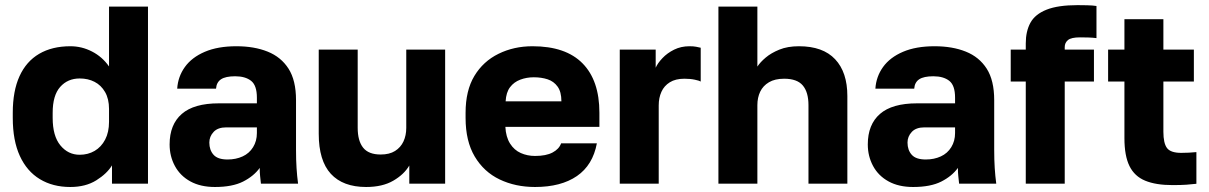

<svg xmlns="http://www.w3.org/2000/svg" viewBox="-20 -726 4780 759"><path d="M257.8 13.2Q188.8 13.2 137.6 -17.8Q86.3 -48.8 58.4 -109.6Q30.5 -170.3 30.5 -260V-280Q30.5 -366.2 57.1 -424.7Q83.7 -483.2 134.8 -513.2Q186 -543.2 258.3 -543.2Q303.3 -543.2 343.8 -522.3Q384.3 -501.5 411 -463.3V-700H565V0H422.7V-72.2Q403 -39.7 360.7 -13.2Q318.5 13.2 257.8 13.2ZM295 -114.2Q327.8 -114.2 354.1 -129.5Q380.3 -144.8 395.7 -174.2Q411 -203.5 411 -244.5V-295.3Q411 -335.2 395.3 -362.2Q379.7 -389.2 353.8 -402.5Q328 -415.8 295 -415.8Q247.5 -415.8 217.8 -382.3Q188.2 -348.8 188.2 -280V-260Q188.2 -188.3 218.7 -151.3Q249.2 -114.2 295 -114.2Z M829.7 13.2Q772.8 13.2 732.7 -8.8Q692.5 -30.8 671.5 -69.6Q650.5 -108.3 650.5 -155Q650.5 -233.7 698.6 -275.6Q746.7 -317.5 845 -317.5H995.5V-340Q995.5 -388.3 972.7 -406.4Q949.8 -424.5 909.5 -424.5Q871.8 -424.5 853.8 -412.6Q835.8 -400.7 834 -375.5H680.5Q683.5 -423 710.8 -461.1Q738.2 -499.2 789.6 -521.2Q841 -543.2 914.5 -543.2Q985.2 -543.2 1038.1 -521.9Q1091 -500.7 1120.6 -454.5Q1150.2 -408.3 1150.2 -330V-135Q1150.2 -93 1152.3 -61.5Q1154.3 -30 1158.3 0H1011.5Q1009.8 -17.3 1008.2 -30.4Q1006.7 -43.5 1006.7 -62.2Q983.3 -29.7 940.9 -8.2Q898.5 13.2 829.7 13.2ZM879.5 -95.5Q912.8 -95.5 939.2 -107.7Q965.5 -119.8 980.5 -144.2Q995.5 -168.5 995.5 -200V-222.5H874.5Q841 -222.5 824.3 -204.4Q807.5 -186.3 807.5 -162.5Q807.5 -132.8 824.2 -114.2Q840.8 -95.5 879.5 -95.5Z M1427.3 13.2Q1335.7 13.2 1287.8 -38.9Q1240 -91 1240 -197.2V-530H1394V-220.7Q1394 -169.2 1415.5 -142.2Q1437 -115.2 1484.8 -115.2Q1519.5 -115.2 1541.7 -129.2Q1564 -143.2 1575 -166.9Q1586 -190.7 1586 -220.7V-530H1739.7V0H1598V-71.7Q1577.5 -36.5 1534.7 -11.7Q1492 13.2 1427.3 13.2Z M2095 13.2Q2017.5 13.2 1955.2 -16.6Q1893 -46.3 1856.7 -107.2Q1820.5 -168 1820.5 -260V-280Q1820.5 -368 1855.2 -425.7Q1890 -483.5 1950.7 -513.3Q2011.3 -543.2 2085 -543.2Q2216.3 -543.2 2282.9 -475.5Q2349.5 -407.8 2349.5 -280.5V-224.5H1977.8Q1979.8 -184.5 1996.3 -158.5Q2012.7 -132.5 2038.8 -121Q2064.8 -109.5 2095 -109.5Q2138.8 -109.5 2164.5 -123.2Q2190.2 -136.8 2198.2 -159.5H2339.5Q2323.5 -73.3 2260.7 -30.1Q2197.8 13.2 2095 13.2ZM2090 -420.5Q2061.7 -420.5 2036.7 -411.1Q2011.7 -401.7 1996.3 -381.3Q1980.8 -361 1978.8 -325.5H2199.3Q2199.3 -363 2184.2 -383.7Q2169.2 -404.5 2144.7 -412.5Q2120.2 -420.5 2090 -420.5Z M2430 0V-530H2572V-458.3Q2579.8 -476.3 2598.8 -496.3Q2617.7 -516.3 2645 -529.8Q2672.3 -543.2 2705.3 -543.2Q2721.5 -543.2 2731.7 -541.2Q2741.8 -539.2 2750 -537.3V-403.7Q2745 -407 2726.9 -410.9Q2708.8 -414.8 2685.5 -414.8Q2650.3 -414.8 2627.8 -400.7Q2605.3 -386.7 2594.7 -363Q2584 -339.3 2584 -309.3V0Z M2820 0V-700H2974V-462.8Q2985.5 -480.4 3006.9 -498.4Q3028.2 -516.5 3060.8 -529.8Q3093.5 -543.2 3138.3 -543.2Q3233.2 -543.2 3281.4 -491.8Q3329.7 -440.5 3329.7 -346.5V0H3176V-310.3Q3176 -361.6 3153.5 -388.2Q3131 -414.8 3080 -414.8Q3043.2 -414.8 3019.7 -400.8Q2996.3 -386.9 2985.1 -363.5Q2974 -340.2 2974 -310.3V0Z M3589.7 13.2Q3532.8 13.2 3492.7 -8.8Q3452.5 -30.8 3431.5 -69.6Q3410.5 -108.3 3410.5 -155Q3410.5 -233.7 3458.6 -275.6Q3506.7 -317.5 3605 -317.5H3755.5V-340Q3755.5 -388.3 3732.7 -406.4Q3709.8 -424.5 3669.5 -424.5Q3631.8 -424.5 3613.8 -412.6Q3595.8 -400.7 3594 -375.5H3440.5Q3443.5 -423 3470.8 -461.1Q3498.2 -499.2 3549.6 -521.2Q3601 -543.2 3674.5 -543.2Q3745.2 -543.2 3798.1 -521.9Q3851 -500.7 3880.6 -454.5Q3910.2 -408.3 3910.2 -330V-135Q3910.2 -93 3912.3 -61.5Q3914.3 -30 3918.3 0H3771.5Q3769.8 -17.3 3768.2 -30.4Q3766.7 -43.5 3766.7 -62.2Q3743.3 -29.7 3700.9 -8.2Q3658.5 13.2 3589.7 13.2ZM3639.5 -95.5Q3672.8 -95.5 3699.2 -107.7Q3725.5 -119.8 3740.5 -144.2Q3755.5 -168.5 3755.5 -200V-222.5H3634.5Q3601 -222.5 3584.3 -204.4Q3567.5 -186.3 3567.5 -162.5Q3567.5 -132.8 3584.2 -114.2Q3600.8 -95.5 3639.5 -95.5Z M4035 0V-403.7H3975.5V-530H4035V-554.5Q4035 -602.6 4053.4 -636.1Q4071.8 -669.7 4117.1 -687.7Q4162.3 -705.7 4239.5 -705.7Q4254.5 -705.7 4277.3 -705.2Q4300.2 -704.7 4314.5 -702.3V-575.3Q4299.5 -577.3 4282 -577.8Q4264.5 -578.3 4249.5 -578.3Q4214.8 -578.3 4201.9 -567.7Q4189 -557 4189 -540V-530H4304.5V-403.7H4189V0Z M4615 5.7Q4549.2 5.7 4507.1 -11.7Q4465 -29 4445 -69.5Q4425 -110 4425 -180V-403.7H4360.5V-530H4425V-650H4579V-530H4699.5V-403.7H4579V-205.2Q4579 -159.8 4593.3 -140.8Q4607.6 -121.7 4649.5 -121.7Q4679.5 -121.7 4709.5 -124.7V0.5Q4690.5 2.7 4669.7 4.2Q4648.8 5.7 4615 5.7Z"/></svg>

Font: Golos Text
Style: Regular
Weight: 400
Designer: A.Korolkova, Vitaly Kuzmin
Foundry: ParaType Ltd
Version: Version 2.004